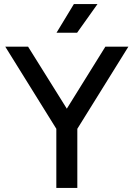

<svg xmlns="http://www.w3.org/2000/svg" viewBox="-20 -931 662 951"><path d="M332 -359H290L502 -700H616L363 -293V0H259V-293L6 -700H119ZM260 -769 346 -911H463L362 -769Z"/></svg>

Font: SUSE Thin Medium
Style: Regular
Weight: 500
Version: Version 1.000